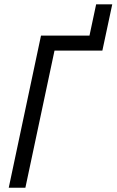

<svg xmlns="http://www.w3.org/2000/svg" viewBox="-20 -881 547 901"><path d="M21 0 172.4 -713.9H399.9L431.2 -860.8H506.8L460.4 -643.6H235.8L99.1 0Z"/></svg>

Font: Open Sans SemiCondensed
Style: Italic
Weight: 400
Width: 4
Italic angle: -12°
Designer: Monotype Design Team
Foundry: Monotype Imaging Inc.
Version: Version 3.000